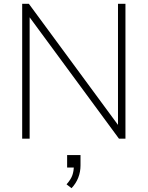

<svg xmlns="http://www.w3.org/2000/svg" viewBox="-20 -725 772 1004"><path d="M96 0V-705H131L619 -42H597V-705H636V0H602L114 -663H135V0ZM354 259 328 239Q351 213 358.5 191Q366 169 366 144L381 151H331V86H401V140Q401 174 389 204.5Q377 235 354 259Z"/></svg>

Font: Nunito Sans 12pt ExtraLight
Style: Regular
Weight: 200
Version: Version 3.101;gftools[0.9.27]